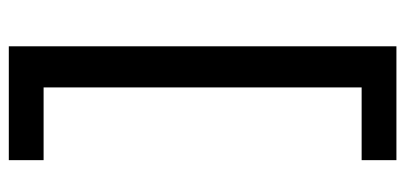

<svg xmlns="http://www.w3.org/2000/svg" viewBox="-256 -534 898 425"><g transform="rotate(-90 192.5 -321.0)"><path d="M303 -750V108H51V31H212V-673H51V-750Z"/></g></svg>

Font: Instrument Sans SemiCondensed Medium
Style: Regular
Weight: 500
Width: 4
Designer: Rodrigo Fuenzalida
Foundry: fragTYPE
Version: Version 1.000;gftools[0.9.28]